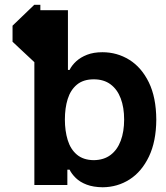

<svg xmlns="http://www.w3.org/2000/svg" viewBox="-20 -770 689 799"><path d="M122.6 -750H147.9V-511.7H122.6L32.2 -596.2V-663.1ZM206.5 -479H269.5Q278.8 -498 297.1 -514.9Q315.4 -531.7 342.5 -542.2Q369.6 -552.7 406.2 -552.7Q467.3 -552.7 518.1 -521.2Q568.8 -489.7 599.4 -427.2Q629.9 -364.7 630.4 -272Q629.9 -181.6 599.9 -118.7Q569.8 -55.7 519.5 -23.4Q469.2 8.8 407.2 9.3Q368.2 8.8 340.6 -1.7Q313 -12.2 295.7 -29.1Q278.3 -45.9 269.5 -64H206.5ZM496.6 -272.5Q496.6 -322.8 482.4 -360.4Q468.3 -397.9 440.2 -418.9Q412.1 -439.9 370.1 -439.9Q326.7 -439.9 300 -417.7Q273.4 -395.5 261.7 -357.9Q250 -320.3 250 -272.5Q250 -225.6 261.7 -187.3Q273.4 -148.9 300 -126.5Q326.7 -104 370.1 -103.5Q412.1 -104 440.2 -125.2Q468.3 -146.5 482.4 -184.3Q496.6 -222.2 496.6 -272.5ZM123 -727.5H262.7V-440.9L212.4 -268.6L260.3 -106.4V0H123Z"/></svg>

Font: Inter Cardless Tabular Bold
Style: Bold
Weight: 700
Designer: Rasmus Andersson
Foundry: rsms
Version: Version 4.000;git-4fc901f